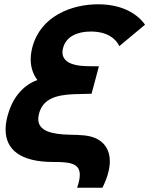

<svg xmlns="http://www.w3.org/2000/svg" viewBox="-20 -755 696 895"><path d="M339.5 120H457.5C481.4 72 492 30.8 492 -3.3C492 -58.1 464.8 -94.7 422.6 -112C391.1 -125 355.4 -126 306.6 -127C223.5 -128.8 158.4 -142.9 158.4 -200.1C158.4 -207.9 159.6 -216.5 162.2 -226C179.8 -292 237.5 -313 326.3 -316C395.8 -318 397.8 -318 406.8 -318L441.1 -446C428.1 -446 391.1 -446 374.4 -447C313.4 -449.6 271.2 -468.8 271.2 -511.2C271.2 -517.6 272.2 -524.5 274.2 -532C288.4 -585 340.5 -608 403.5 -608C475.5 -608 518.5 -578 536.3 -540L656.1 -640C616.8 -695 543.5 -735 437.5 -735C313.5 -735 169.8 -680 131.2 -536C125.7 -515.4 123.1 -496.2 123.1 -478.3C123.1 -440.4 134.6 -408.5 154 -382C78.5 -354 35 -289 15.5 -216C9.3 -192.9 6.1 -171.2 6.1 -151.2C6.1 -57.7 75.2 0 227.6 0C300.4 0 352 3.7 352 60C352 75.6 348 95.2 339.5 120Z"/></svg>

Font: Manrope
Style: ExtraBoldItalic
Weight: 800
Italic angle: -15°
Designer: Mikhail Sharanda
Foundry: Mikhail Sharanda
Version: Version 4.502;hotconv 1.0.109;makeotfexe 2.5.65596